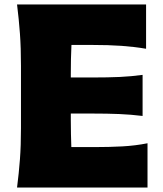

<svg xmlns="http://www.w3.org/2000/svg" viewBox="-20 -838 730 858"><path d="M56.2 0Q64.5 -64.9 69.1 -126.2Q73.7 -187.5 73.7 -265.1V-543.9Q73.7 -624 69.1 -687.5Q64.5 -751 56.2 -817.9H632.8V-620.1Q581.5 -628.9 523.7 -633.1Q465.8 -637.2 387.2 -637.2H299.3Q296.4 -576.7 296.4 -507.3V-491.7H389.6Q462.9 -491.7 515.4 -494.1Q567.9 -496.6 617.2 -503.4V-319.8Q565.4 -326.2 512.9 -328.4Q460.4 -330.6 389.6 -330.6H296.4V-301.8Q296.4 -268.6 297.1 -239Q297.9 -209.5 298.8 -180.7H402.3Q467.8 -180.7 526.4 -183.8Q585 -187 639.2 -197.8V0Z"/></svg>

Font: Pinar-DS1-FD ExtraBold
Style: Regular
Weight: 800
Designer: Amin Abedi
Version: Version 2.000